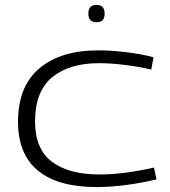

<svg xmlns="http://www.w3.org/2000/svg" viewBox="-20 -748 689 778"><path d="M53 -255Q53 -398 139.5 -471Q226 -544 378 -544Q431 -544 492.5 -536.5Q554 -529 602 -516L593 -466Q543 -478 485.5 -485Q428 -492 381 -492Q261 -492 191.5 -435Q122 -378 122 -256Q122 -144 190.5 -92.5Q259 -41 384 -41Q435 -41 493.5 -49Q552 -57 604 -69L614 -21Q561 -8 495.5 1Q430 10 371 10Q215 10 134 -56.5Q53 -123 53 -255ZM371 -658Q338 -658 338 -693Q338 -728 371 -728Q389 -728 396.5 -718.5Q404 -709 404 -693Q404 -676 396.5 -667Q389 -658 371 -658Z"/></svg>

Font: Georama Extended Light
Style: Regular
Weight: 300
Width: 7
Designer: Jean-Baptiste Levee
Foundry: Production Type
Version: Version 1.000